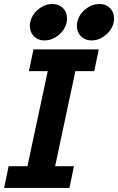

<svg xmlns="http://www.w3.org/2000/svg" viewBox="-45 -917 577 937"><path d="M293.9 0H-24.9L-2.9 -106H88.9L188 -569.8H96.2L118.2 -675.8H437L415 -569.8H322.8L224.1 -106H315.9ZM402.3 -719.7Q365.7 -719.7 344.7 -746.1Q330.1 -764.2 330.1 -791.5Q330.1 -799.8 332 -808.6Q339.8 -845.7 371.6 -871.6Q403.3 -897.5 439.9 -897.5Q476.1 -897.5 497.1 -871.6Q511.7 -853 511.7 -827.1Q511.7 -817.9 509.8 -808.6Q502.4 -772 470.5 -745.8Q438.5 -719.7 402.3 -719.7ZM172.9 -719.7Q136.2 -719.7 115.2 -746.1Q100.6 -764.2 100.6 -791.5Q100.6 -799.8 102.5 -808.6Q110.4 -845.7 142.1 -871.6Q173.8 -897.5 210.4 -897.5Q246.6 -897.5 267.6 -871.6Q282.2 -853 282.2 -827.1Q282.2 -817.9 280.3 -808.6Q272.9 -772 241 -745.8Q209 -719.7 172.9 -719.7Z"/></svg>

Font: Cadman
Style: Bold Italic
Weight: 700
Italic angle: -12°
Designer: Paul James MIller
Foundry: High-Logic / Made with FontCreator
Version: Version 2.114;March 28, 2021;FontCreator 13.0.0.2683 64-bit